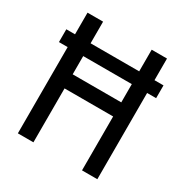

<svg xmlns="http://www.w3.org/2000/svg" viewBox="-158 -809 903 938"><g transform="rotate(30 293.5 -340.5)"><path d="M517.8 0H431.4V-304.1H157.3V0H69.5V-486.5H20.4V-558.6H69.5V-680.7H157.3V-558.6H431.4V-680.7H517.8V-558.6H568.6V-486.5H517.8ZM157.3 -486.5V-383.6H431.4V-486.5Z"/></g></svg>

Font: Puralecka Narrow
Style: Regular
Weight: 400
Designer: Hector Gatti, Marcela Romero, Pablo Cosgaya and Nicolas Silva
Version: Version 1.004;PS 001.004;hotconv 1.0.70;makeotf.lib2.5.58329